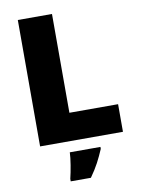

<svg xmlns="http://www.w3.org/2000/svg" viewBox="-100 -874 782 1068"><g transform="rotate(-10 291.0 -339.5)"><path d="M77 -93V-807H270V-249H545V-93ZM407 -21Q390 19 372 53Q354 87 325 128H211V114Q219 82 226 39Q233 -4 234 -32H407Z"/></g></svg>

Font: Noto Sans Kannada UI Black
Style: Regular
Weight: 900
Designer: Jelle Bosma - Monotype Design Team
Foundry: Monotype Imaging Inc.
Version: Version 2.005; ttfautohint (v1.8.4.7-5d5b)